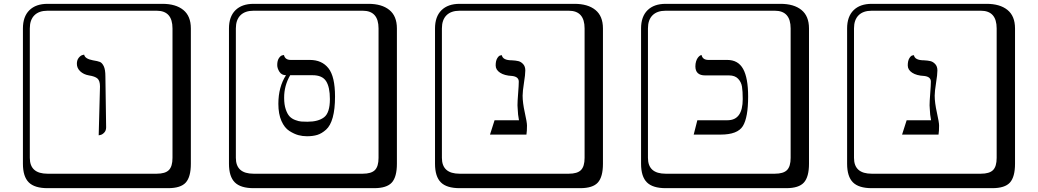

<svg xmlns="http://www.w3.org/2000/svg" viewBox="-20 -774 5438 1006"><path d="M497.1 -64.9 503.9 -320.8Q503.9 -350.6 491 -362.3Q478 -374 445.8 -378.9Q418 -383.8 400.4 -400.4Q382.8 -417 382.8 -439.9Q382.8 -459 392.3 -470.9Q401.9 -482.9 411.6 -485.4L420.9 -487.8Q424.8 -465.8 466.8 -458Q491.7 -454.1 503.4 -449.5Q515.1 -444.8 523.7 -427Q532.2 -409.2 532.2 -374L536.1 -106.9Q536.1 -89.8 526.1 -79.3Q516.1 -68.8 506.3 -66.9ZM229 -717.8Q184.1 -717.8 160.2 -693.8Q136.2 -669.9 136.2 -625V53.2Q136.2 136.2 229 136.2H800.8Q845.7 136.2 864.7 117.2Q883.8 98.1 883.8 53.2V-625Q883.8 -717.8 800.8 -717.8ZM980 84Q980 152.8 953.4 182.4Q926.8 211.9 860.8 211.9H229Q161.1 211.9 130.6 181.4Q100.1 150.9 100.1 84V-625Q100.1 -687 134 -720.5Q168 -753.9 229 -753.9H831.1Q900.9 -753.9 940.4 -721.9Q980 -689.9 980 -625Z M1617.7 -379.9H1500.5Q1468.3 -324.7 1468.8 -261.2Q1468.8 -226.1 1477.1 -201.4Q1485.4 -176.8 1497.1 -164.3Q1508.8 -151.9 1527.1 -145Q1545.4 -138.2 1558.6 -137.2Q1571.8 -136.2 1590.8 -136.2Q1647.9 -136.2 1678.2 -159.7Q1708.5 -183.1 1708.5 -254.9Q1708.5 -317.9 1688.5 -348.9Q1668.5 -379.9 1617.7 -379.9ZM1588.4 -60.1Q1565.4 -60.1 1543.5 -65.9Q1521.5 -71.8 1496.1 -87.9Q1470.7 -104 1454.6 -140.4Q1438.5 -176.8 1438.5 -230Q1438.5 -317.9 1478.5 -379.9Q1455.6 -379.9 1444.1 -397.9Q1432.6 -416 1432.6 -433.1Q1432.6 -456.1 1441.2 -469Q1449.7 -481.9 1458.5 -483.9L1467.8 -485.8Q1473.6 -460 1503.4 -460H1603.5Q1666.5 -460 1700.9 -416.5Q1735.4 -373 1735.4 -268.1Q1735.4 -202.1 1723.4 -158.7Q1711.4 -115.2 1688.5 -94.7Q1665.5 -74.2 1642.3 -67.1Q1619.1 -60.1 1588.4 -60.1ZM1308.6 -717.8Q1263.7 -717.8 1239.7 -693.8Q1215.8 -669.9 1215.8 -625V53.2Q1215.8 136.2 1308.6 136.2H1880.4Q1925.3 136.2 1944.3 117.2Q1963.4 98.1 1963.4 53.2V-625Q1963.4 -717.8 1880.4 -717.8ZM2059.6 84Q2059.6 152.8 2033 182.4Q2006.3 211.9 1940.4 211.9H1308.6Q1240.7 211.9 1210.2 181.4Q1179.7 150.9 1179.7 84V-625Q1179.7 -687 1213.6 -720.5Q1247.6 -753.9 1308.6 -753.9H1910.6Q1980.5 -753.9 2020 -721.9Q2059.6 -689.9 2059.6 -625Z M2718.3 -272.9Q2718.3 -235.8 2729.7 -184.3Q2741.2 -132.8 2741.2 -116.2Q2741.2 -86.4 2738.3 -68.8H2547.4L2571.3 -144H2699.2Q2693.4 -172.9 2692.4 -205.1Q2691.4 -210 2691.4 -222.2Q2691.4 -242.2 2694.8 -285.2Q2698.2 -328.1 2698.2 -346.2Q2698.2 -372.1 2663.1 -376Q2623 -377.9 2600.1 -393.1Q2577.1 -408.2 2577.1 -431.2Q2577.1 -455.1 2585.2 -468.5Q2593.3 -481.9 2601.1 -483.4L2609.4 -484.9Q2614.3 -458 2662.1 -458Q2683.1 -457 2696.5 -453.6Q2710 -450.2 2721.2 -438Q2732.4 -425.8 2732.4 -404.8Q2732.4 -383.8 2725.3 -339.4Q2718.3 -294.9 2718.3 -272.9ZM2388.2 -717.8Q2343.3 -717.8 2319.3 -693.8Q2295.4 -669.9 2295.4 -625V53.2Q2295.4 136.2 2388.2 136.2H2960Q3004.9 136.2 3023.9 117.2Q3043 98.1 3043 53.2V-625Q3043 -717.8 2960 -717.8ZM3139.2 84Q3139.2 152.8 3112.5 182.4Q3085.9 211.9 3020 211.9H2388.2Q2320.3 211.9 2289.8 181.4Q2259.3 150.9 2259.3 84V-625Q2259.3 -687 2293.2 -720.5Q2327.1 -753.9 2388.2 -753.9H2990.2Q3060.1 -753.9 3099.6 -721.9Q3139.2 -689.9 3139.2 -625Z M3871.6 -254.9Q3871.6 -295.9 3867.7 -320.1Q3863.8 -344.2 3847.2 -361.6Q3830.6 -378.9 3799.8 -378.9H3674.8Q3624 -378.9 3623.5 -425.8Q3623.5 -440.9 3627.2 -452.4Q3630.9 -463.9 3635.3 -470Q3639.6 -476.1 3644.3 -480Q3648.9 -483.9 3652.3 -484.9L3655.8 -485.8Q3661.6 -460 3691.9 -460H3790.5Q3847.7 -460 3873.8 -412.6Q3899.9 -365.2 3899.9 -268.1Q3899.9 -158.2 3872.3 -113.5Q3844.7 -68.8 3755.9 -68.8H3614.7L3633.8 -144H3792Q3871.6 -144 3871.6 -254.9ZM3467.8 -717.8Q3422.9 -717.8 3398.9 -693.8Q3375 -669.9 3375 -625V53.2Q3375 136.2 3467.8 136.2H4039.6Q4084.5 136.2 4103.5 117.2Q4122.6 98.1 4122.6 53.2V-625Q4122.6 -717.8 4039.6 -717.8ZM4218.8 84Q4218.8 152.8 4192.1 182.4Q4165.5 211.9 4099.6 211.9H3467.8Q3399.9 211.9 3369.4 181.4Q3338.9 150.9 3338.9 84V-625Q3338.9 -687 3372.8 -720.5Q3406.7 -753.9 3467.8 -753.9H4069.8Q4139.6 -753.9 4179.2 -721.9Q4218.8 -689.9 4218.8 -625Z M4877.4 -272.9Q4877.4 -235.8 4888.9 -184.3Q4900.4 -132.8 4900.4 -116.2Q4900.4 -86.4 4897.5 -68.8H4706.5L4730.5 -144H4858.4Q4852.5 -172.9 4851.6 -205.1Q4850.6 -210 4850.6 -222.2Q4850.6 -242.2 4854 -285.2Q4857.4 -328.1 4857.4 -346.2Q4857.4 -372.1 4822.3 -376Q4782.2 -377.9 4759.3 -393.1Q4736.3 -408.2 4736.3 -431.2Q4736.3 -455.1 4744.4 -468.5Q4752.4 -481.9 4760.3 -483.4L4768.6 -484.9Q4773.4 -458 4821.3 -458Q4842.3 -457 4855.7 -453.6Q4869.1 -450.2 4880.4 -438Q4891.6 -425.8 4891.6 -404.8Q4891.6 -383.8 4884.5 -339.4Q4877.4 -294.9 4877.4 -272.9ZM4547.4 -717.8Q4502.4 -717.8 4478.5 -693.8Q4454.6 -669.9 4454.6 -625V53.2Q4454.6 136.2 4547.4 136.2H5119.1Q5164.1 136.2 5183.1 117.2Q5202.1 98.1 5202.1 53.2V-625Q5202.1 -717.8 5119.1 -717.8ZM5298.3 84Q5298.3 152.8 5271.7 182.4Q5245.1 211.9 5179.2 211.9H4547.4Q4479.5 211.9 4449 181.4Q4418.5 150.9 4418.5 84V-625Q4418.5 -687 4452.4 -720.5Q4486.3 -753.9 4547.4 -753.9H5149.4Q5219.2 -753.9 5258.8 -721.9Q5298.3 -689.9 5298.3 -625Z"/></svg>

Font: Linux Biolinum Keyboard O
Style: Regular
Weight: 700
Designer: Philipp H. Poll
Foundry: Philipp H. Poll
Version: Version 0.6.1